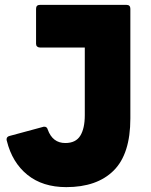

<svg xmlns="http://www.w3.org/2000/svg" viewBox="-20 -754 621 788"><path d="M8 -176Q7 -178 7 -182Q7 -193 19 -196L156 -233Q158 -234 162 -234Q173 -234 176 -222Q196 -167 248 -167Q291 -167 309.5 -197Q328 -227 328 -281V-559H144Q137 -559 132.5 -563Q128 -567 128 -574V-718Q128 -734 144 -734H499Q515 -734 515 -718V-268Q515 -122 446.5 -54Q378 14 252 14Q155 14 92.5 -36.5Q30 -87 8 -176Z"/></svg>

Font: LINE Seed Sans TH App ExtraBold
Style: Regular
Weight: 800
Designer: Dalton Maag Ltd | Thai characters by Cadson Demak Co.,Ltd.
Foundry: Dalton Maag Ltd
Version: Version 1.003